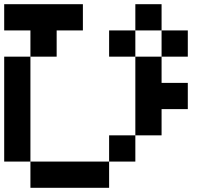

<svg xmlns="http://www.w3.org/2000/svg" viewBox="-20 -895 1040 915"><path d="M0 -125V-625H125V-125ZM0 -750V-875H375V-750H250V-625H125V-750ZM500 -125V-250H625V-125ZM500 0H125V-125H500ZM500 -625V-750H625V-625ZM750 -250H625V-625H750V-500H875V-375H750ZM750 -625V-750H875V-625ZM750 -875V-750H625V-875Z"/></svg>

Font: Galmuri7 Regular
Style: Regular
Weight: 400
Designer: Lee Minseo (quiple)
Version: Version 2.399;hotconv 1.1.1;makeotfexe 2.6.0 DEVELOPMENT